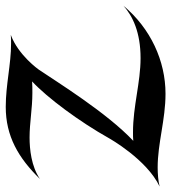

<svg xmlns="http://www.w3.org/2000/svg" viewBox="16 -594 610 685"><g transform="rotate(-90 321.5 -251.0)"><path d="M644 -116C607 -83 549 -55 457 -55C370 -55 286 -82 193 -82C182 -82 172 -82 162 -81C262 -175 372 -353 416 -418C416 -418 467 -491 540 -518C530 -517 519 -517 509 -517C435 -517 362 -536 283 -536C179 -536 101 -491 26 -414C71 -445 133 -451 174 -451C226 -451 277 -441 333 -441C347 -441 361 -441 374 -442C316 -388 231 -274 171 -167C171 -167 96 -33 -1 13C19 8 44 6 67 6C154 6 237 34 330 34C447 34 563 -19 644 -116Z"/></g></svg>

Font: Eagle Lake
Style: Regular
Weight: 400
Designer: Astigmatic (AOETI)
Foundry: Astigmatic (AOETI)
Version: Version 1.000